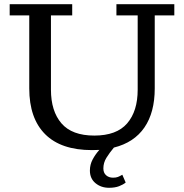

<svg xmlns="http://www.w3.org/2000/svg" viewBox="-20 -702 874 912"><path d="M417 11Q270 11 194.5 -64.5Q119 -140 119 -282V-629H26V-682H323V-629H222V-276Q222 -174 272 -116Q322 -58 428 -58Q534 -58 584 -116Q634 -174 634 -276V-629H533V-682H808V-629H715V-282Q715 -168 666 -96.5Q617 -25 521 -1Q500 24 485.5 47.5Q471 71 471 98Q471 119 484 130.5Q497 142 517 142Q531 142 540 138.5Q549 135 561 128L577 165Q565 175 545.5 182.5Q526 190 498 190Q460 190 433.5 168Q407 146 407 108Q407 80 420 55.5Q433 31 452 10Q435 11 417 11Z"/></svg>

Font: Montagu Slab 16pt
Style: Regular
Weight: 400
Designer: Florian Karsten
Foundry: Florian Karsten
Version: Version 1.000; ttfautohint (v1.8.3)